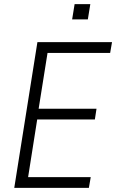

<svg xmlns="http://www.w3.org/2000/svg" viewBox="-20 -909 562 929"><path d="M49 0 161 -705H522L513 -653H210L167 -383H447L439 -331H160L116 -52H419L410 0ZM329 -815 341 -889H417L405 -815Z"/></svg>

Font: Nunito Sans 10pt Condensed Light
Style: Italic
Weight: 300
Width: 3
Italic angle: -9°
Designer: Vernon Adams
Foundry: Vernon Adams
Version: Version 3.101;gftools[0.9.27]